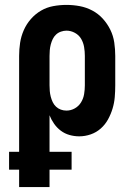

<svg xmlns="http://www.w3.org/2000/svg" viewBox="-20 -548 540 783"><path d="M58 215V144H17V71H58V-320Q58 -347 62 -373.5Q66 -400 77 -425Q88 -450 106 -470.5Q124 -491 147 -504.5Q170 -518 197 -523Q224 -528 251 -528Q278 -528 305 -523Q332 -518 356.5 -505Q381 -492 399.5 -471.5Q418 -451 430 -426.5Q442 -402 446 -374.5Q450 -347 450 -320V-200Q450 -176 448 -152Q446 -128 439 -105Q432 -82 420.5 -61Q409 -40 391 -24Q373 -8 350 0Q327 8 303 8Q283 8 263.5 2.5Q244 -3 228 -15Q212 -27 200.5 -43.5Q189 -60 182 -78V71H272V144H182V215ZM251 -97Q269 -97 285 -106Q301 -115 310.5 -130.5Q320 -146 323 -164Q326 -182 326 -200V-320Q326 -338 323 -356Q320 -374 311 -389.5Q302 -405 285.5 -414Q269 -423 251 -423Q240 -423 228.5 -419Q217 -415 208.5 -407Q200 -399 195 -388.5Q190 -378 187 -366.5Q184 -355 183 -343.5Q182 -332 182 -320V-200Q182 -188 183 -176.5Q184 -165 187 -153.5Q190 -142 195 -131.5Q200 -121 208.5 -113Q217 -105 228 -101Q239 -97 251 -97Z"/></svg>

Font: Iosevka SS18 Extrabold
Style: Regular
Weight: 800
Monospace: yes
Designer: Belleve Invis
Foundry: Belleve Invis
Version: Version 25.1.1; ttfautohint (v1.8.4)